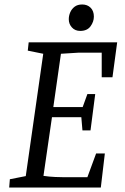

<svg xmlns="http://www.w3.org/2000/svg" viewBox="-20 -837 558 857"><path d="M21 0 24 -37 95 -51 173 -597 104 -611 108 -648H503L482 -492H434V-602H332L252 -597L218 -359H349L370 -417H405L384 -255H348L343 -314H212L174 -52Q201 -48 227 -47Q253 -46 266 -46H370L409 -152H448L430 0ZM338 -699Q315 -699 301 -714.5Q287 -730 287 -751Q287 -767 293.5 -782Q300 -797 313 -807Q326 -817 347 -817Q370 -817 384.5 -802.5Q399 -788 399 -763Q399 -740 384 -719.5Q369 -699 338 -699Z"/></svg>

Font: Faustina
Style: Italic
Weight: 400
Italic angle: -8°
Designer: Alfonso Garcia
Foundry: http://www.omnibus-type.com
Version: Version 1.200